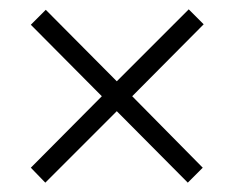

<svg xmlns="http://www.w3.org/2000/svg" viewBox="-20 -559 501 411"><path d="M384 -539 416 -507 263 -353 414 -200 382 -168 230 -321 77 -168 46 -200 198 -353 46 -506 78 -538 230 -385Z"/></svg>

Font: Noto Sans Lao UI Cond Light
Style: Regular
Weight: 300
Width: 3
Designer: Monotype Design Team
Foundry: Monotype Imaging Inc.
Version: Version 2.000; ttfautohint (v1.8.4.7-5d5b)